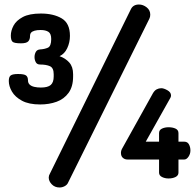

<svg xmlns="http://www.w3.org/2000/svg" viewBox="-20 -791 868 851"><path d="M158 -328Q108 -328 77.5 -344.5Q47 -361 33 -385Q19 -409 19 -432Q19 -451 28 -457Q37 -463 60 -463Q87 -463 95.5 -456.5Q104 -450 104 -435Q104 -423 111.5 -416Q119 -409 132 -406Q145 -403 161 -403Q192 -403 205 -414.5Q218 -426 218 -452V-462Q218 -490 201.5 -497.5Q185 -505 158 -505Q144 -505 138.5 -515.5Q133 -526 133 -538Q133 -550 138.5 -560.5Q144 -571 158 -572Q177 -573 192 -579.5Q207 -586 207 -618Q207 -642 194.5 -650Q182 -658 160 -658Q144 -658 133.5 -655Q123 -652 118 -646.5Q113 -641 113 -630Q113 -616 105 -607.5Q97 -599 73 -599Q43 -599 35.5 -606Q28 -613 28 -633Q28 -655 40 -677.5Q52 -700 81 -715.5Q110 -731 161 -731Q217 -731 253.5 -709.5Q290 -688 290 -632Q290 -603 278 -577.5Q266 -552 244 -542Q270 -533 287 -514Q304 -495 304 -462V-452Q304 -407 284 -379.5Q264 -352 231 -340Q198 -328 158 -328ZM244 40Q223 40 209.5 26Q196 12 196 -4Q196 -13 201 -21L560 -750Q570 -771 596 -771Q614 -771 630 -758.5Q646 -746 646 -726Q646 -716 642 -708L282 18Q278 28 267 34Q256 40 244 40ZM727 0Q711 0 698 -6.5Q685 -13 685 -26V-84H545Q533 -84 524.5 -91.5Q516 -99 516 -114Q516 -122 520 -130L658 -378Q665 -390 674.5 -395Q684 -400 695 -400Q706 -400 722 -391Q738 -382 738 -368Q738 -362 735 -357L626 -163H685V-201Q685 -215 698 -221Q711 -227 727 -227Q745 -227 758 -221Q771 -215 771 -201V-163H797Q811 -163 817.5 -151Q824 -139 824 -124Q824 -109 815.5 -96.5Q807 -84 797 -84H771V-26Q771 -13 758 -6.5Q745 0 727 0Z"/></svg>

Font: Dosis
Style: Bold
Weight: 700
Designer: EdgarTolentino, PabloImpallari, IginoMarini
Foundry: EdgarTolentino, PabloImpallari, IginoMarini
Version: Version 3.001; ttfautohint (v1.8.2)